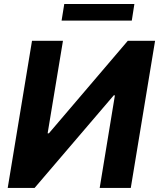

<svg xmlns="http://www.w3.org/2000/svg" viewBox="-20 -929 786 949"><path d="M138.2 -727.3 18.1 0H150.9L542.2 -457.7H547.9L472.7 0H626.4L746.5 -727.3H611.6L221.5 -269.9H215.4L291.2 -727.3ZM644.2 -909.1 631.4 -827.1H284.4L297.6 -909.1Z"/></svg>

Font: Inter UI
Style: Bold Italic
Weight: 700
Italic angle: 9.39999°
Designer: Rasmus Andersson
Foundry: rsms
Version: 3.2;8d6f07862